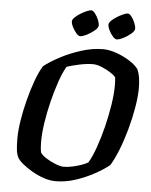

<svg xmlns="http://www.w3.org/2000/svg" viewBox="-60 -969 799 1019"><g transform="rotate(5 339.0 -460.0)"><path d="M274 0Q244 0 211.5 -11Q179 -22 149.5 -39Q120 -56 98 -74Q76 -92 68 -106Q59 -122 56 -147Q53 -172 53 -209Q53 -250 61.5 -304Q70 -358 84.5 -414.5Q99 -471 117 -520.5Q135 -570 155 -602Q189 -629 240.5 -656Q292 -683 351 -701.5Q410 -720 466 -720Q499 -720 538 -706Q577 -692 609.5 -671Q642 -650 656 -629Q672 -593 672 -531Q672 -485 662 -426.5Q652 -368 635.5 -308.5Q619 -249 598.5 -197Q578 -145 557 -111Q528 -87 482 -61.5Q436 -36 382 -18Q328 0 274 0ZM311 -80Q332 -80 357.5 -85.5Q383 -91 405.5 -99Q428 -107 440 -115Q459 -147 477.5 -199Q496 -251 511 -311.5Q526 -372 535 -430Q544 -488 544 -533Q544 -555 542 -575Q538 -584 516.5 -598.5Q495 -613 467.5 -624.5Q440 -636 420 -636Q386 -636 346.5 -627.5Q307 -619 280 -610Q261 -578 243.5 -527.5Q226 -477 211.5 -418.5Q197 -360 188.5 -303.5Q180 -247 180 -204Q180 -188 181 -173Q182 -158 185 -145Q192 -132 216 -116.5Q240 -101 267 -90.5Q294 -80 311 -80ZM532 -778Q523 -778 511 -791.5Q499 -805 490.5 -822.5Q482 -840 482 -853Q482 -862 493.5 -873.5Q505 -885 522 -895.5Q539 -906 555 -913Q571 -920 579 -920Q589 -920 599.5 -906Q610 -892 617.5 -874Q625 -856 625 -843Q625 -831 607 -815.5Q589 -800 567 -789Q545 -778 532 -778ZM338 -778Q328 -778 316.5 -791.5Q305 -805 296 -822.5Q287 -840 287 -853Q287 -862 298.5 -873.5Q310 -885 327 -895.5Q344 -906 360 -913Q376 -920 385 -920Q394 -920 405 -906Q416 -892 423.5 -874Q431 -856 431 -843Q431 -831 412.5 -815.5Q394 -800 372 -789Q350 -778 338 -778Z"/></g></svg>

Font: Texturina 72pt 72pt Regular
Style: Bold Italic
Weight: 700
Italic angle: -11°
Designer: Guillermo Torres Carreño
Foundry: Omnibus-Type
Version: Version 1.002; ttfautohint (v1.8.3)